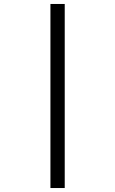

<svg xmlns="http://www.w3.org/2000/svg" viewBox="-20 -812 580 967"><path d="M234 -792H306V135H234Z"/></svg>

Font: hexlhindi05
Style: Book
Weight: 400
Designer: Jelle Bosma - Monotype Design Team
Foundry: Monotype Imaging Inc.
Version: Version 2.003